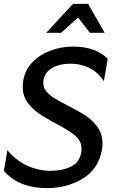

<svg xmlns="http://www.w3.org/2000/svg" viewBox="-24 -957 601 989"><path d="M238 -77Q177 -77 119 -102.5Q61 -128 14 -183L-4 -77Q73 12 217 12Q320 12 400 -35.5Q480 -83 500 -179Q504 -196 504 -217Q504 -266 478.5 -302Q453 -338 417 -361.5Q381 -385 325 -413Q281 -436 256.5 -451Q232 -466 215.5 -485.5Q199 -505 199 -530Q199 -539 200 -544Q207 -585 245 -607Q283 -629 340 -629Q390 -629 434.5 -608Q479 -587 511 -539L531 -654Q469 -717 352 -717Q292 -717 236.5 -696.5Q181 -676 143 -636.5Q105 -597 96 -543Q93 -525 93 -510Q93 -464 117 -430.5Q141 -397 174 -374Q207 -351 263 -321Q330 -286 363 -258.5Q396 -231 396 -191Q396 -181 395 -175Q386 -120 341 -98.5Q296 -77 238 -77ZM430 -937H352L214 -788H291L378 -867L439 -788H515Z"/></svg>

Font: Geom
Style: Italic
Weight: 400
Italic angle: -10°
Version: Version 1.102